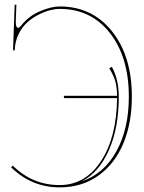

<svg xmlns="http://www.w3.org/2000/svg" viewBox="-20 -790 610 812"><path d="M49.3 -770 46.9 -706.5V-689.9Q46.9 -687.5 47.6 -683.8Q48.3 -680.2 50.5 -676.3Q52.7 -672.4 56.6 -672.4Q61.5 -672.4 69.3 -681.6Q100.6 -721.7 148.4 -742.2Q196.3 -762.7 232.4 -762.7Q369.6 -762.7 453.6 -657.7Q537.6 -552.7 537.6 -380.9Q537.6 -269.5 501.5 -183.1Q465.3 -96.7 395.8 -47.1Q326.2 2.4 232.4 2.4Q113.8 2.4 26.9 -82.5L34.2 -89.4Q117.2 -7.3 232.4 -7.3Q340.3 -7.3 407 -108.4Q473.6 -209.5 475.1 -375H251.5L249.5 -384.8H475.1Q475.1 -415 468.3 -443.8Q463.4 -466.3 441.9 -501.5L453.1 -507.3Q482.4 -453.1 482.4 -380.9Q482.4 -249.5 440.7 -155.3Q398.9 -61 326.2 -22.9Q420.4 -55.7 472.7 -150.9Q524.9 -246.1 524.9 -380.9Q524.9 -548.3 444.8 -650.4Q364.7 -752.4 232.4 -752.4Q214.4 -752.4 191.9 -746.8Q169.4 -741.2 143.3 -728Q117.2 -714.8 95.7 -695.8Q74.2 -676.8 59.1 -646.5Q43.9 -616.2 42.5 -580.1Q42.5 -576.2 38.6 -576.2Q35.2 -576.2 35.2 -580.1L42 -770Z"/></svg>

Font: ZnikomitNo25
Style: Regular
Weight: 100
Designer: gluk
Foundry: gluk
Version: Version 0.56